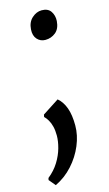

<svg xmlns="http://www.w3.org/2000/svg" viewBox="-144 -555 479 846"><g transform="rotate(-15 96.0 -132.0)"><path d="M0 249 -25 219 -23 210Q7 186 25.5 156Q44 126 52.5 95.2Q61 64.5 61 39Q61 15.5 56.5 -2.5Q52 -20.5 44.5 -33.2Q37 -46 28 -54.5L30 -65L105.5 -114Q128 -95 139.5 -63Q151 -31 151 17Q151 61.5 132 107Q113 152.5 79 190Q45 227.5 0 249ZM72 -442Q74 -474.5 94.5 -493Q115 -511.5 139 -511.5Q167.5 -511.5 180.2 -492.8Q193 -474 191.5 -448.5Q189 -414 168.8 -397.5Q148.5 -381 122 -381Q99.5 -381 84.8 -397.2Q70 -413.5 72 -442Z"/></g></svg>

Font: Merriweather 24pt SemiCondensed
Style: Italic
Weight: 400
Width: 4
Italic angle: -7.8°
Designer: Eben Sorkin
Foundry: Eben Sorkin
Version: Version 2.101